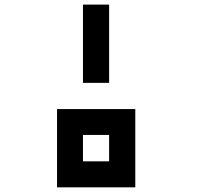

<svg xmlns="http://www.w3.org/2000/svg" viewBox="-20 -797 929 817"><path d="M444.3 -110.4Q444.3 -138.7 444.3 -222.7Q416 -222.7 333 -222.7Q333 -194.3 333 -110.4Q360.4 -110.4 444.3 -110.4ZM222.7 0Q222.7 -83 222.7 -333Q305.7 -333 555.7 -333Q555.7 -250 555.7 0Q471.7 0 222.7 0ZM333 -444.3Q333 -527.3 333 -777.3Q360.4 -777.3 444.3 -777.3Q444.3 -694.3 444.3 -444.3Q416 -444.3 333 -444.3Z"/></svg>

Font: leko majuna
Style: pona
Weight: 400
Designer: Kelsey Higham
Version: Version 2.0